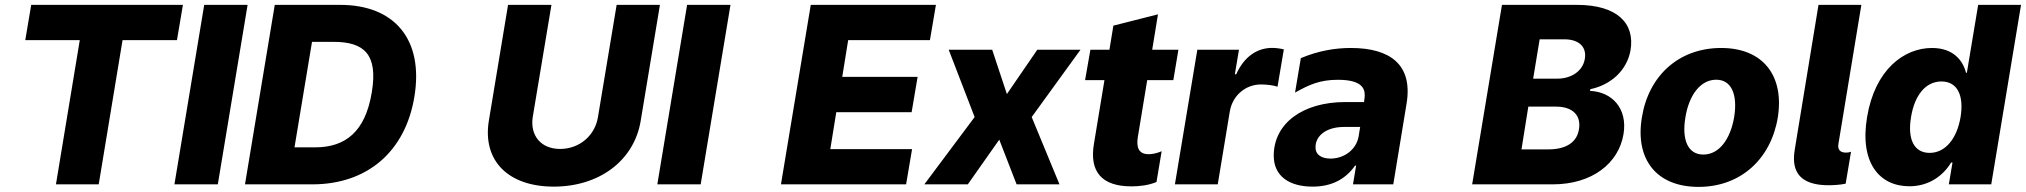

<svg xmlns="http://www.w3.org/2000/svg" viewBox="-20 -747 8209 778"><path d="M82.4 -584.5H303.3L206.7 0H380L476.6 -584.5H697.1L721.2 -727.3H106.5Z M983.3 -727.3H807.5L686.8 0H862.6Z M1358 -727.3H1093.4L972.7 0H1245.4C1467 0 1622.2 -131.4 1659.1 -354.8C1697.4 -585.9 1579.9 -727.3 1358 -727.3ZM1486.5 -372.9C1460.2 -212 1378.6 -149.9 1256.4 -149.9H1173.3L1244.3 -577.4H1331.7C1456.7 -577.4 1512.1 -525.9 1486.5 -372.9Z M2478.7 -727.3 2403.1 -273.4C2391.3 -198.2 2328.5 -143.5 2249.6 -143.5C2171.5 -143.5 2127.1 -198.2 2138.8 -273.4L2214.5 -727.3H2038.7L1960.9 -258.2C1934.3 -95.5 2039.4 9.2 2224.1 9.2C2407.7 9.2 2549.7 -95.5 2576.3 -258.2L2654.1 -727.3Z M2940 -727.3H2764.2L2643.5 0H2819.2Z M3144.5 0H3651.6L3675.8 -142.8H3344.5L3368.6 -292.3H3674L3698.2 -435.4H3392.8L3416.9 -584.5H3748.2L3772.4 -727.3H3265.3Z M4000.4 -545.5H3824.2L3929.3 -272.7L3725.5 0H3901.6L4029.1 -181.1L4099.4 0H4273.1L4160.5 -272.7L4358.3 -545.5H4183.2L4060 -365.8Z M4628.6 -422.2H4734.4L4755 -545.5H4648.8L4672.2 -688.9L4491.5 -643.1L4475.5 -545.5H4398.4L4376.8 -422.2H4455.3L4412.6 -163.4C4394.2 -52.6 4442.8 8.2 4565 8.2C4598 8.2 4635.3 3.6 4666.2 -9.6L4687.1 -134.2C4668.3 -126.1 4650.6 -122.2 4634.2 -122.2C4594.1 -122.2 4583.8 -149.5 4590.6 -191.8Z M4740.8 0H4914.4L4963.4 -296.2C4974.8 -361.2 5028.1 -404.8 5089.5 -404.8C5111.2 -404.8 5140.6 -401.6 5156.6 -395.6L5182.2 -546.9C5167.6 -550.4 5150.9 -552.9 5134.6 -552.9C5074.9 -552.9 5021.3 -518.1 4989.3 -446H4983.7L5000.4 -545.5H4831.7Z M5298.7 9.2C5373.2 9.2 5430.8 -18.8 5470.9 -76H5475.1L5462.4 0H5625.7L5679.7 -328.1C5705.3 -485.8 5612.2 -552.6 5453.5 -552.6C5391 -552.6 5322.4 -541.5 5251.1 -511.4L5227.6 -371.8C5284.8 -403.8 5328.1 -423.7 5401.6 -423.7C5512.1 -423.7 5512.4 -377.1 5509.2 -348.7L5507.1 -333.5H5431.5C5257.8 -333.5 5141.3 -246.4 5141.3 -116.1C5141.3 -33 5204.5 9.2 5298.7 9.2ZM5371.4 -104.4C5334.9 -104.4 5310 -120 5310.7 -150.6C5310 -193.2 5349.8 -232.6 5426.5 -232.6H5491.5L5485.4 -195.3C5476.2 -139.9 5425.8 -104.4 5371.4 -104.4Z M5945.3 0H6271.7C6432.2 0 6539.1 -85.9 6558.6 -203.5C6576 -308.2 6511 -375.4 6422.9 -378.6L6424.4 -385.7C6506.4 -402.7 6572.4 -460.9 6587 -543.3C6605.5 -653.1 6532.7 -727.3 6369.3 -727.3H6066.1ZM6192.5 -428.3 6218.8 -587.7H6318.9C6376.8 -587.7 6409.8 -558.2 6402 -509.2C6393.8 -458.5 6346.9 -428.3 6290.1 -428.3ZM6145.2 -141.7 6172.9 -315H6284.8C6352.6 -315 6387.4 -279.5 6378.2 -223.7C6370.4 -172.6 6329.2 -141.7 6253.9 -141.7Z M6862.6 10.3C7033.4 10.3 7155.5 -102.6 7183.6 -269.9C7210.9 -438.6 7125.4 -552.6 6954.2 -552.6C6782.3 -552.6 6660.2 -439.6 6633.2 -272C6604.8 -103.7 6690 10.3 6862.6 10.3ZM6882.1 -120.7C6818.9 -120.7 6794.4 -181.1 6809.3 -271C6823.9 -361.9 6870.4 -424 6934.3 -424C6996.8 -424 7021.3 -362.9 7007.1 -273.4C6991.8 -182.2 6945.7 -120.7 6882.1 -120.7Z M7389.9 3.6C7410.2 3.6 7438.2 1.8 7458.8 -2.8L7480.5 -132.1C7474.4 -129.6 7467.3 -128.6 7460.2 -128.6C7434.7 -128.6 7426.1 -142.4 7429.3 -163L7522.4 -727.3H7348.7L7253.6 -147.7C7245.7 -100.1 7231.5 3.6 7389.9 3.6Z M7717 7.8C7799 7.8 7855.8 -38 7886 -88.4H7891.7L7876.8 0H8048.7L8169.4 -727.3H7995.7L7949.9 -452.1H7946.4C7933.9 -502.1 7894.9 -552.6 7808.6 -552.6C7695 -552.6 7577.4 -464.8 7545.5 -272.4C7514.6 -86.6 7596.2 7.8 7717 7.8ZM7799 -127.5C7734.7 -127.5 7708.8 -184.7 7723.7 -272.7C7737.9 -360.4 7782.3 -416.9 7846.9 -416.9C7910.5 -416.9 7938.9 -361.9 7924.4 -272.7C7909.4 -184.3 7862.2 -127.5 7799 -127.5Z"/></svg>

Font: TID UI Extra Bold
Style: Italic
Weight: 800
Italic angle: -9.39999°
Designer: The TID Project Authors
Foundry: Bakken & Bæck
Version: Version 1.001;hotconv 1.0.109;makeotfexe 2.5.65596